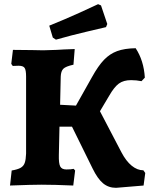

<svg xmlns="http://www.w3.org/2000/svg" viewBox="-20 -885 722 920"><path d="M676 -56 668 4 536 15Q500 15 474 -6.5Q448 -28 424 -77L325 -278H265L262 -142Q261 -102 268.5 -87.5Q276 -73 298 -73Q321 -73 333 -76L340 -68L331 4Q239 0 178 0Q134 0 28 4L36 -68Q65 -73 79 -81Q93 -89 98.5 -104.5Q104 -120 105 -149V-518Q105 -549 98 -559.5Q91 -570 69 -570L41 -569L34 -579L42 -646L136 -645Q159 -644 187 -644L251 -646Q277 -648 338 -650L332 -575Q295 -567 283.5 -555.5Q272 -544 271 -518L268 -383L344 -379L421 -516Q451 -570 478.5 -598.5Q506 -627 541 -640Q576 -653 630 -654Q669 -595 674 -513L658 -496Q634 -501 608 -501Q572 -501 549.5 -484.5Q527 -468 503 -426L459 -352L562 -155Q584 -113 611 -91Q638 -69 667 -69ZM233 -705 216 -762Q288 -791 359 -823Q430 -855 450 -865L464 -859L494 -770L488 -755Q467 -750 394.5 -733Q322 -716 248 -695Z"/></svg>

Font: Alegreya ExtraBold
Style: Regular
Weight: 800
Designer: Juan Pablo del Peral
Foundry: Huerta Tipografica
Version: Version 2.007; ttfautohint (v1.6)